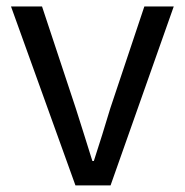

<svg xmlns="http://www.w3.org/2000/svg" viewBox="-20 -563 561 583"><path d="M209.1 0 13.4 -543.4H107.6L210.2 -233.8Q223 -194.2 235.6 -153.6Q248.3 -113 260.5 -74.1H264.9Q277.7 -113 290.3 -153.6Q303 -194.2 314.8 -233.8L418.3 -543.4H507.6L315.7 0Z"/></svg>

Font: Noto Sans KR Thin
Style: Regular
Weight: 100
Designer: Ryoko NISHIZUKA 西塚涼子 (kana, bopomofo & ideographs); Paul D. Hunt (Latin, Greek & Cyrillic); Sandoll Communications 산돌커뮤니
Foundry: Adobe
Version: Version 2.004-H2;hotconv 1.0.118;makeotfexe 2.5.65603